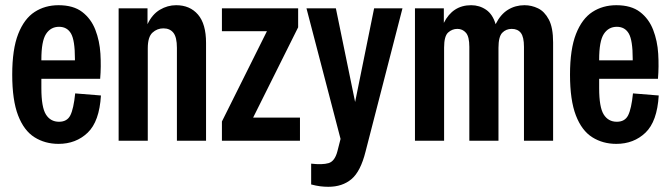

<svg xmlns="http://www.w3.org/2000/svg" viewBox="-20 -541 2579 738"><path d="M205 12Q153 12 112.5 -13.5Q72 -39 49.5 -97.5Q27 -156 27 -254Q27 -352 50 -410.5Q73 -469 113 -495Q153 -521 205 -521Q262 -521 296 -495Q330 -469 346.5 -426.5Q363 -384 366 -334.5Q369 -285 365 -238H139V-202Q139 -129 156.5 -101Q174 -73 207 -73Q238 -73 250.5 -98Q263 -123 269 -182L368 -174Q362 -74 317 -31Q272 12 205 12ZM139 -312V-309H268V-315Q268 -386 253 -412Q238 -438 207 -438Q175 -438 157 -410.5Q139 -383 139 -312Z M436 0V-509H547V-448Q565 -486 594.5 -503.5Q624 -521 657 -521Q710 -521 741 -485Q772 -449 772 -376V0H660V-357Q660 -398 646.5 -415Q633 -432 608 -432Q584 -432 566 -415.5Q548 -399 548 -355V0Z M833 0V-74L1006 -421H833V-509H1126V-436L953 -89H1133V0Z M1242 177Q1226 177 1210.5 175Q1195 173 1176 168V88Q1219 93 1243 86Q1267 79 1277 40L1289 -7L1158 -509H1271L1345 -149L1418 -509H1527L1385 42Q1366 118 1331 147.5Q1296 177 1242 177Z M1575 0V-509H1686V-453Q1720 -521 1791 -521Q1823 -521 1848.5 -503.5Q1874 -486 1885 -448Q1904 -486 1932.5 -503.5Q1961 -521 1996 -521Q2023 -521 2048 -509Q2073 -497 2089.5 -466Q2106 -435 2106 -378V0H1994V-361Q1994 -399 1982 -414.5Q1970 -430 1947 -430Q1925 -430 1910.5 -415Q1896 -400 1896 -357V0H1784V-361Q1784 -400 1771 -415Q1758 -430 1738 -430Q1718 -430 1702.5 -416Q1687 -402 1687 -358V0Z M2349 12Q2297 12 2256.5 -13.5Q2216 -39 2193.5 -97.5Q2171 -156 2171 -254Q2171 -352 2194 -410.5Q2217 -469 2257 -495Q2297 -521 2349 -521Q2406 -521 2440 -495Q2474 -469 2490.5 -426.5Q2507 -384 2510 -334.5Q2513 -285 2509 -238H2283V-202Q2283 -129 2300.5 -101Q2318 -73 2351 -73Q2382 -73 2394.5 -98Q2407 -123 2413 -182L2512 -174Q2506 -74 2461 -31Q2416 12 2349 12ZM2283 -312V-309H2412V-315Q2412 -386 2397 -412Q2382 -438 2351 -438Q2319 -438 2301 -410.5Q2283 -383 2283 -312Z"/></svg>

Font: Special Gothic Condensed Medium
Style: Regular
Weight: 500
Width: 3
Designer: Alistair McCready
Foundry: Monolith
Version: Version 1.000; ttfautohint (v1.8.4.7-5d5b)